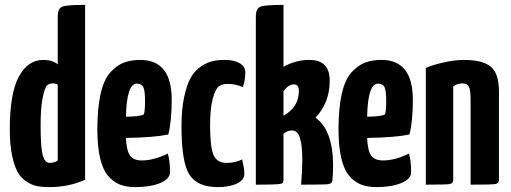

<svg xmlns="http://www.w3.org/2000/svg" viewBox="-20 -755 2089 785"><path d="M216 -686Q216 -721 235 -728Q254 -735 328 -735V-20Q260 10 182 10Q153 10 132 6Q111 2 88.5 -12.5Q66 -27 52 -52Q38 -77 29 -121Q20 -165 20 -227Q20 -373 57 -441.5Q94 -510 157 -510Q194 -510 216 -492ZM216 -409Q208 -414 195 -414Q182 -414 173 -406.5Q164 -399 155 -358Q146 -317 146 -241Q146 -154 154.5 -121.5Q163 -89 183 -89Q203 -89 216 -99Z M560 -99Q608 -99 666 -127Q675 -97 675 -52Q675 -23 634.5 -6.5Q594 10 533 10Q497 10 470 -0.5Q443 -11 421.5 -36.5Q400 -62 389 -109.5Q378 -157 378 -226Q378 -313 391.5 -372Q405 -431 431.5 -459.5Q458 -488 486.5 -499Q515 -510 554 -510Q682 -510 682 -347Q682 -260 668 -205Q611 -193 495 -191Q497 -141 511 -120Q525 -99 560 -99ZM539 -413Q498 -413 495 -278Q549 -278 568 -287Q573 -302 573 -339Q573 -385 566 -399Q559 -413 539 -413Z M983 -459Q983 -429 973 -399Q943 -412 910 -412Q889 -412 875 -402Q861 -392 850 -352Q839 -312 839 -241Q839 -154 853 -121.5Q867 -89 906 -89Q942 -89 970 -103Q979 -66 979 -44Q979 -19 948.5 -4.5Q918 10 870 10Q788 10 755 -40Q722 -90 722 -239Q722 -308 733 -359Q744 -410 760.5 -438.5Q777 -467 802 -483.5Q827 -500 849.5 -505Q872 -510 900 -510Q937 -510 960 -496.5Q983 -483 983 -459Z M1026 -686Q1026 -721 1045.5 -728Q1065 -735 1139 -735V-482Q1189 -510 1245 -510Q1328 -510 1328 -425Q1328 -335 1270 -274Q1340 -223 1342 -85Q1342 -51 1339 -17Q1338 -4 1321.5 -2Q1305 0 1211 0Q1216 -57 1216 -101Q1216 -164 1205 -195Q1194 -226 1166 -221Q1159 -220 1152 -216.5Q1145 -213 1142 -210L1139 -207V-20Q1139 -6 1130 -4Q1118 0 1026 0ZM1202 -383Q1202 -410 1182 -410Q1159 -410 1139 -382V-282Q1202 -317 1202 -383Z M1546 -99Q1594 -99 1652 -127Q1661 -97 1661 -52Q1661 -23 1620.5 -6.5Q1580 10 1519 10Q1483 10 1456 -0.5Q1429 -11 1407.5 -36.5Q1386 -62 1375 -109.5Q1364 -157 1364 -226Q1364 -313 1377.5 -372Q1391 -431 1417.5 -459.5Q1444 -488 1472.5 -499Q1501 -510 1540 -510Q1668 -510 1668 -347Q1668 -260 1654 -205Q1597 -193 1481 -191Q1483 -141 1497 -120Q1511 -99 1546 -99ZM1525 -413Q1484 -413 1481 -278Q1535 -278 1554 -287Q1559 -302 1559 -339Q1559 -385 1552 -399Q1545 -413 1525 -413Z M1721 -477Q1746 -489 1793 -499.5Q1840 -510 1876 -510Q1954 -510 1987 -482Q2020 -454 2020 -381V-20Q2020 -5 2005 -2.5Q1990 0 1904 0V-346Q1904 -386 1897.5 -400Q1891 -414 1871 -414Q1850 -414 1833 -402V-20Q1833 -5 1818.5 -2.5Q1804 0 1721 0Z"/></svg>

Font: Yanone Kaffeesatz Bold
Style: Regular
Weight: 700
Designer: Yanone (Cyrillic: Daniel Pouzeot)
Foundry: Yanone
Version: Version 1.003;PS 001.003;hotconv 1.0.88;makeotf.lib2.5.64775